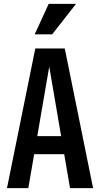

<svg xmlns="http://www.w3.org/2000/svg" viewBox="-20 -970 516 990"><path d="M16 0 162 -720H250L126 0ZM341 0 218 -720H314L460 0ZM109 -268H367V-175H109ZM249 -793H159L231 -950H372Z"/></svg>

Font: Instrument Sans Condensed SemiBold
Style: Regular
Weight: 600
Width: 3
Designer: Rodrigo Fuenzalida
Foundry: fragTYPE
Version: Version 1.000;gftools[0.9.28]